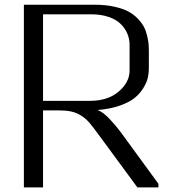

<svg xmlns="http://www.w3.org/2000/svg" viewBox="-20 -812 748 832"><path d="M575.2 0 423.8 -206.1Q378.9 -267.6 366.2 -281.7Q332 -319.3 289.1 -328.6Q267.6 -333.5 239.7 -333.5H166.5V0H83.5V-791.5H390.6Q436.5 -791.5 473.6 -783.4Q510.7 -775.4 534.7 -762.9Q558.6 -750.5 576.4 -731.9Q594.2 -713.4 603.3 -696.3Q612.3 -679.2 617.4 -657.5Q622.6 -635.7 623.8 -621.3Q625 -606.9 625 -589.4V-514.6Q625 -494.1 620.4 -474.4Q615.7 -454.6 601.1 -430.4Q586.4 -406.2 563.2 -387.5Q540 -368.7 499 -354.2Q458 -339.8 404.3 -335.4V-334.5Q426.8 -326.2 454.6 -296.9Q482.4 -267.6 502.9 -239.7L666.5 -15.6V0ZM166.5 -750V-375H369.6Q447.3 -375 494.4 -415.3Q541.5 -455.6 541.5 -506.3V-618.7Q541.5 -643.1 532 -665.8Q522.5 -688.5 503.4 -707.8Q484.4 -727.1 451.2 -738.5Q418 -750 375 -750Z"/></svg>

Font: Resagnicto
Style: Regular
Weight: 500
Version: Version 0.9991